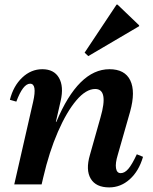

<svg xmlns="http://www.w3.org/2000/svg" viewBox="-20 -802 664 835"><path d="M42 0 124 -359Q142 -438 111 -438Q80 -438 51 -360L23 -368Q38 -428 76.5 -464.5Q115 -501 164 -501Q215 -501 236.5 -463.5Q258 -426 244 -364L223 -272H225Q321 -501 456 -501Q523 -501 546.5 -452.5Q570 -404 546 -317L492 -128Q481 -92 484.5 -70.5Q488 -49 505 -49Q522 -49 538 -67.5Q554 -86 575 -131L602 -120Q584 -58 544.5 -22.5Q505 13 455 13Q397 13 374.5 -25Q352 -63 371 -128L417 -291Q453 -415 394 -415Q354 -415 312 -365.5Q270 -316 232 -229Q194 -142 168 -30L161 0ZM364 -558 348 -573 487 -782H491L585 -692V-688Z"/></svg>

Font: Platypi Medium
Style: Italic
Weight: 500
Italic angle: -13°
Designer: David Sargent
Foundry: Bolt Cutter Type
Version: Version 1.200; ttfautohint (v1.8.4.7-5d5b)